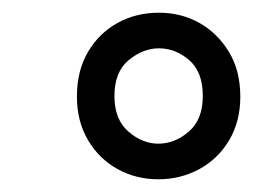

<svg xmlns="http://www.w3.org/2000/svg" viewBox="-20 -732 398 302"><path d="M229 -450Q194 -450 165 -466Q136 -482 118.5 -511.5Q101 -541 101 -580Q101 -621 118.5 -650.5Q136 -680 165 -696Q194 -712 230 -712Q265 -712 293.5 -696Q322 -680 340 -650.5Q358 -621 358 -580Q358 -541 340.5 -511.5Q323 -482 293.5 -466Q264 -450 229 -450ZM229 -506Q255 -506 277 -525Q299 -544 299 -581Q299 -619 277.5 -637.5Q256 -656 230 -656Q205 -656 182.5 -637.5Q160 -619 160 -581Q160 -544 182 -525Q204 -506 229 -506Z"/></svg>

Font: DM Sans 20pt Light
Style: Italic
Weight: 300
Italic angle: -10°
Version: Version 4.004;gftools[0.9.30]